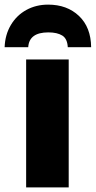

<svg xmlns="http://www.w3.org/2000/svg" viewBox="-61 -810 414 830"><path d="M52 0V-553H236V0ZM333 -606H232Q230 -643 208 -656.5Q186 -670 148 -670Q65 -670 61 -606H-41Q-39 -660 -14 -702Q11 -744 53 -767Q95 -790 147 -790Q229 -790 280.5 -741Q332 -692 333 -606Z"/></svg>

Font: Noto Sans Display Black Narrow
Style: Regular
Weight: 900
Width: 4
Designer: Monotype Design team
Foundry: Monotype Imaging Inc.
Version: Version 1.000